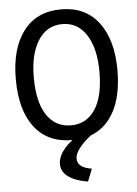

<svg xmlns="http://www.w3.org/2000/svg" viewBox="-58 -672 665 935"><g transform="rotate(-5 275.0 -204.5)"><path d="M276 11Q156 11 91.5 -72.5Q27 -156 27 -309Q27 -457 91.5 -542.5Q156 -628 276 -628Q395 -628 459.5 -542.5Q524 -457 524 -309Q524 -156 459.5 -72.5Q395 11 276 11ZM276 -61Q351 -61 393.5 -124.5Q436 -188 436 -309Q436 -423 393.5 -489.5Q351 -556 276 -556Q200 -556 157.5 -489.5Q115 -423 115 -309Q115 -188 157.5 -124.5Q200 -61 276 -61ZM358 158 334 219Q273 209 239 184.5Q205 160 205 123Q205 83 241 43Q277 3 343 -32L377 -11Q337 18 312.5 48.5Q288 79 288 103Q288 147 358 158Z"/></g></svg>

Font: Inconsolata SemiExpanded Medium
Style: Regular
Weight: 500
Width: 6
Monospace: yes
Designer: Raph Levien, Cyreal, Brenton Simpson
Foundry: Raph Levien, Cyreal, Google
Version: Version 3.001; ttfautohint (v1.8.2.53-6de2)